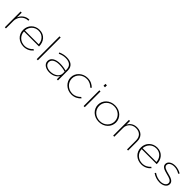

<svg xmlns="http://www.w3.org/2000/svg" viewBox="488 -2531 4343 4343"><g transform="rotate(45 2660.0 -359.0)"><path d="M102 0H137.6V-238.6C137.6 -362.4 232.7 -481.2 367.3 -481.2H373.3V-513.9C255.4 -516.8 170.3 -436.6 137.6 -350.5V-504H102Z M474 -269.3C480.9 -393.1 573 -486.1 698.7 -486.1C837.3 -486.1 910.6 -379.2 916.6 -269.3ZM710.6 11.9C811.6 11.9 886.9 -31.7 937.3 -92.1L910.6 -110.9C867 -58.4 797.7 -17.8 711.6 -17.8C586.9 -17.8 480.9 -103 474 -239.6H955.2V-251.5C955.2 -386.1 868 -515.8 700.7 -515.8C548.2 -515.8 435.4 -402 435.4 -254.5V-252.5C435.4 -91.1 561.1 11.9 710.6 11.9Z M1121.9 0H1158.5V-729.7H1121.9Z M1535.3 -17.8C1443.2 -17.8 1360.1 -60.4 1360.1 -143.6V-145.5C1360.1 -228.7 1445.2 -276.2 1567 -276.2C1649.2 -276.2 1714.5 -263.4 1768 -247.5V-186.1C1768 -96 1670 -17.8 1535.3 -17.8ZM1571 -511.9C1497.7 -511.9 1436.3 -495 1374.9 -468.3L1387.8 -439.6C1443.2 -464.4 1499.7 -482.2 1568 -482.2C1690.8 -482.2 1766 -425.7 1766 -311.9V-278.2C1712.5 -294.1 1645.2 -305.9 1568 -305.9C1427.4 -305.9 1323.4 -248.5 1323.4 -143.6V-141.6C1323.4 -39.6 1426.4 11.9 1533.3 11.9C1661.1 11.9 1737.3 -49.5 1766 -105V0H1801.7V-313.9C1801.7 -450.7 1709.9 -511.9 1571 -511.9Z M2238.5 11.9C2341.5 11.9 2411.8 -30.7 2465.3 -88.1L2439.5 -107.9C2391 -59.4 2328.6 -17.8 2240.5 -17.8C2101.9 -17.8 1993 -125.7 1993 -252.5V-254.5C1993 -381.2 2098.9 -486.1 2238.5 -486.1C2326.7 -486.1 2387 -446.5 2435.6 -400L2460.3 -422.8C2406.9 -474.3 2341.5 -515.8 2239.5 -515.8C2079.1 -515.8 1955.4 -395 1955.4 -253.5V-251.5C1955.4 -108.9 2079.1 11.9 2238.5 11.9Z M2621.9 0H2658.5V-504H2621.9ZM2616 -642.6H2663.5V-704H2616Z M3117.5 -17.8C2972.9 -17.8 2868 -124.8 2868 -251.5V-253.5C2868 -380.2 2969 -486.1 3115.5 -486.1C3260.1 -486.1 3366 -380.2 3366 -253.5V-251.5C3366 -124.8 3264 -17.8 3117.5 -17.8ZM3116.5 11.9C3286.8 11.9 3403.6 -111.9 3403.6 -252.5V-254.5C3403.6 -395 3286.8 -515.8 3117.5 -515.8C2947.2 -515.8 2829.4 -393.1 2829.4 -252.5V-249.5C2829.4 -108.9 2947.2 11.9 3116.5 11.9Z M3568 0H3603.6V-284.2C3603.6 -399 3695.7 -486.1 3812.5 -486.1C3941.2 -486.1 4010.6 -406.9 4010.6 -290.1V0H4045.2V-295C4045.2 -425.7 3963 -515.8 3816.5 -515.8C3697.7 -515.8 3629.4 -444.6 3603.6 -384.2V-504H3568Z M4239 -269.3C4245.9 -393.1 4338 -486.1 4463.7 -486.1C4602.3 -486.1 4675.6 -379.2 4681.6 -269.3ZM4475.6 11.9C4576.6 11.9 4651.9 -31.7 4702.3 -92.1L4675.6 -110.9C4632 -58.4 4562.7 -17.8 4476.6 -17.8C4351.9 -17.8 4245.9 -103 4239 -239.6H4720.2V-251.5C4720.2 -386.1 4633 -515.8 4465.7 -515.8C4313.2 -515.8 4200.4 -402 4200.4 -254.5V-252.5C4200.4 -91.1 4326.1 11.9 4475.6 11.9Z M5054.2 8.9C5165.1 8.9 5251.3 -45.5 5251.3 -128.7V-130.7C5251.3 -218.8 5159.2 -248.5 5058.2 -273.3C4968.1 -296 4889.9 -318.8 4889.9 -382.2V-384.2C4889.9 -440.6 4951.3 -483.2 5042.4 -483.2C5100.8 -483.2 5165.1 -463.4 5217.6 -429.7L5237.4 -457.4C5179 -493.1 5106.7 -512.9 5043.3 -512.9C4930.5 -512.9 4854.2 -456.4 4854.2 -381.2V-379.2C4854.2 -295 4943.3 -268.3 5046.3 -241.6C5131.5 -220.8 5214.6 -199 5214.6 -127.7V-125.7C5214.6 -63.4 5145.3 -20.8 5056.2 -20.8C4984.9 -20.8 4910.7 -46.5 4849.3 -90.1L4828.5 -65.3C4888.9 -19.8 4975 8.9 5054.2 8.9Z"/></g></svg>

Font: Meinily
Style: Regular
Weight: 500
Designer: Paul Hayes
Foundry: Paul Hayes
Version: Version 1.0; ttfautohint (v1.8.4.7-5d5b)